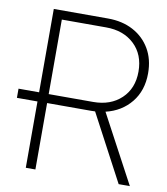

<svg xmlns="http://www.w3.org/2000/svg" viewBox="-94 -797 753 866"><g transform="rotate(10 282.5 -364.0)"><path d="M82.5 0V-303.7H-11.7V-345.7H82.5V-727.5H330.6Q396.5 -727.5 446 -701.2Q495.6 -674.8 523.7 -627.2Q551.8 -579.6 551.8 -515.1Q551.8 -436 508.3 -382.3Q464.8 -328.6 392.6 -311.5L559.1 0H507.8L346.2 -304.7Q337.4 -304.2 328.1 -304.2H126.5V0ZM126.5 -345.2H330.1Q409.7 -345.2 458.7 -391.6Q507.8 -438 507.8 -515.1Q507.8 -593.3 458.5 -639.9Q409.2 -686.5 329.6 -686.5H126.5Z"/></g></svg>

Font: Inter Display ExtraLight
Style: Regular
Weight: 200
Designer: Rasmus Andersson
Foundry: rsms
Version: Version 4.000;git-a52131595